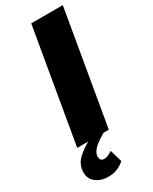

<svg xmlns="http://www.w3.org/2000/svg" viewBox="-233 -755 821 1027"><g transform="rotate(-30 178.0 -241.5)"><path d="M188 103 210 179Q192 195 167 206.5Q142 218 106 217Q61 217 30 190.5Q-1 164 5 117Q10 77 40.5 49Q71 21 109 0H41L161 -700H356L236 0H203Q170 19 143.5 41Q117 63 112 90Q111 103 115.5 112.5Q120 122 135 123Q148 124 162.5 117.5Q177 111 188 103Z"/></g></svg>

Font: Jost* Heavy
Style: Italic
Weight: 800
Italic angle: -10°
Version: Version 3.7